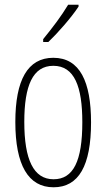

<svg xmlns="http://www.w3.org/2000/svg" viewBox="-20 -784 452 814"><path d="M313 -756V-764H269C238 -713 206 -671 163 -618V-606H185C224 -643 282 -709 313 -756ZM366 -265C366 -437 319 -539 206 -539C97 -539 45 -444 45 -267C45 -84 100 10 207 10C314 10 366 -82 366 -265ZM83 -267C83 -421 119 -505 206 -505C296 -505 329 -416 329 -266C329 -101 291 -24 207 -24C122 -24 83 -108 83 -267Z"/></svg>

Font: Noto Sans Georgian ExtraCondensed ExtraLight
Style: Regular
Weight: 200
Width: 2
Designer: Monotype Design Team, Akaki Razmadze
Foundry: Google LLC
Version: Version 2.005